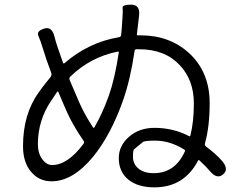

<svg xmlns="http://www.w3.org/2000/svg" viewBox="-20 -795 1040 826"><path d="M644 11Q573 11 532 -22.5Q491 -56 491 -115Q491 -168 535 -206.5Q579 -245 645 -245Q725 -245 794 -209Q798 -207 799 -212Q814 -271 814 -350Q814 -450 754 -514Q690 -583 580 -583H567Q560 -583 559 -576Q541 -453 509 -362Q456 -213 380 -120Q293 -15 202 -15Q148 -15 113.5 -56Q79 -97 79 -166Q79 -305 147 -398Q161 -418 176 -437L197 -463Q204 -472 200 -483L180 -538Q172 -561 165 -585Q154 -621 145 -641Q136 -661 170 -672Q204 -683 215 -635Q220 -612 251 -525Q253 -520 257 -523Q361 -613 492 -635Q500 -636 501 -644L504 -675Q506 -698 507 -721Q509 -750 507.5 -762.5Q506 -775 545 -775Q585 -774 578 -725L569 -648Q568 -643 573 -643H585Q709 -643 793 -567Q882 -485 882 -352Q882 -251 862 -179Q859 -170 867 -164Q910 -132 935 -103Q966 -67 940 -45Q914 -22 883 -59Q869 -76 838 -105Q834 -108 832 -104Q772 11 644 11ZM641 -50Q733 -50 775 -143Q778 -149 772 -152Q711 -190 647 -190Q602 -190 595 -184Q576 -168 557 -153Q552 -149 552 -121Q552 -89 576 -69.5Q600 -50 641 -50ZM204 -85Q271 -85 339 -176Q344 -183 339 -190Q306 -238 282 -284Q271 -306 261 -329L231 -399Q229 -404 226 -400Q214 -383 201 -363Q143 -278 143 -175Q143 -136 161.5 -110.5Q180 -85 204 -85ZM380 -247Q383 -243 386 -247Q420 -305 448 -383Q474 -456 491 -569Q492 -574 487 -573Q370 -550 283 -466Q276 -459 280 -450L310 -380Q319 -358 329 -337Q346 -300 380 -247Z"/></svg>

Font: Resource Han Rounded JP Normal
Style: Regular
Weight: 350
Designer: Cyano Hao (round all glyphs); Ryoko NISHIZUKA 西塚涼子 (kana, bopomofo & ideographs); Paul D. Hunt (Latin, Greek & Cyrillic)
Foundry: Cyano Hao
Version: 0.990